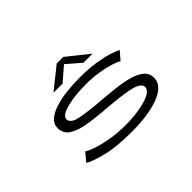

<svg xmlns="http://www.w3.org/2000/svg" viewBox="-116 -1008 1333 1333"><g transform="rotate(-45 550.0 -341.5)"><path d="M550.5 11Q402 11 305.8 -13.2Q209.5 -37.5 174.5 -60.5L226 -122.5Q247.5 -107 297 -90.8Q346.5 -74.5 413.5 -63.5Q480.5 -52.5 554.5 -52.5Q607 -52.5 657.2 -58.5Q707.5 -64.5 748 -76.2Q788.5 -88 812.2 -105Q836 -122 836 -143.5Q836 -183 756.2 -201Q676.5 -219 535 -229Q440.5 -236 365.5 -248.8Q290.5 -261.5 247.2 -290Q204 -318.5 204 -372.5Q204 -411.5 234.8 -438.2Q265.5 -465 316.8 -481.2Q368 -497.5 431 -504.8Q494 -512 558.5 -512Q647.5 -512 715.8 -501.2Q784 -490.5 828.8 -476Q873.5 -461.5 893 -450.5L841.5 -391Q823 -404 780.5 -417.2Q738 -430.5 679.8 -439.5Q621.5 -448.5 556 -448.5Q509 -448.5 462.2 -444Q415.5 -439.5 376.8 -430Q338 -420.5 314.5 -406.2Q291 -392 291 -372.5Q291 -333 359.2 -318.5Q427.5 -304 556 -294Q625 -288.5 690.8 -280.8Q756.5 -273 809.5 -258Q862.5 -243 894 -216.2Q925.5 -189.5 925.5 -147Q925.5 -103.5 893.8 -73.2Q862 -43 808.2 -24.5Q754.5 -6 687.5 2.5Q620.5 11 550.5 11ZM357.5 -566 517.5 -694H581L741 -566H652L549.5 -654.5L447 -566Z"/></g></svg>

Font: Trispace Expanded Light
Style: Regular
Weight: 300
Width: 7
Designer: Tyler Finck
Foundry: Etcetera Type Company
Version: Version 1.210; ttfautohint (v1.8.3)